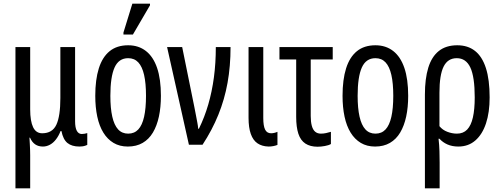

<svg xmlns="http://www.w3.org/2000/svg" viewBox="-20 -796 2754 1056"><path d="M65 240V-537H146V-194Q146 -130 162 -96.5Q178 -63 212 -63Q268 -63 290 -110Q312 -157 312 -257V-537H393V-129Q393 -94 402.5 -76.5Q412 -59 430 -59Q438 -59 445.5 -60.5Q453 -62 460 -64V1Q456 3 448.5 5.5Q441 8 432.5 9Q424 10 417 10Q375 10 351 -9.5Q327 -29 318 -75H313Q303 -49 288 -29.5Q273 -10 254.5 0Q236 10 216 10Q191 10 173.5 -2Q156 -14 145 -39H142Q143 -21 144 -4Q145 13 145.5 28.5Q146 44 146 58V240Z M865 -269Q865 -206 854 -155Q843 -104 821 -67Q799 -30 764.5 -10Q730 10 683 10Q638 10 604.5 -10Q571 -30 548.5 -66.5Q526 -103 515 -154.5Q504 -206 504 -269Q504 -358 523.5 -420Q543 -482 583 -514.5Q623 -547 685 -547Q742 -547 782.5 -515.5Q823 -484 844 -422.5Q865 -361 865 -269ZM587 -269Q587 -201 597.5 -154.5Q608 -108 629.5 -84.5Q651 -61 685 -61Q719 -61 740.5 -84Q762 -107 772.5 -153.5Q783 -200 783 -269Q783 -338 772.5 -384Q762 -430 740.5 -453Q719 -476 685 -476Q633 -476 610 -424.5Q587 -373 587 -269ZM659 -606V-617L708 -776H805V-767L711 -606Z M1019 0 899 -537H982L1049 -207Q1054 -182 1058 -160.5Q1062 -139 1065.5 -121Q1069 -103 1070 -88H1074Q1105 -151 1125.5 -221.5Q1146 -292 1156.5 -370.5Q1167 -449 1167 -537H1248Q1248 -432 1231.5 -340.5Q1215 -249 1181 -165Q1147 -81 1094 0Z M1457 10Q1421 9 1396.5 -7.5Q1372 -24 1359.5 -59Q1347 -94 1347 -148V-537H1428V-147Q1428 -104 1438 -83.5Q1448 -63 1471 -63Q1479 -63 1488 -65Q1497 -67 1506 -71V1Q1496 5 1483.5 7.5Q1471 10 1457 10Z M1727 11Q1686 11 1659.5 -6.5Q1633 -24 1621 -60.5Q1609 -97 1609 -153V-469H1517V-537H1810V-469H1689V-158Q1689 -126 1695 -104Q1701 -82 1713.5 -71.5Q1726 -61 1745 -61Q1759 -61 1773 -64Q1787 -67 1800 -71V-4Q1789 3 1767 7Q1745 11 1727 11Z M2225 -269Q2225 -206 2214 -155Q2203 -104 2181 -67Q2159 -30 2124.5 -10Q2090 10 2043 10Q1998 10 1964.5 -10Q1931 -30 1908.5 -66.5Q1886 -103 1875 -154.5Q1864 -206 1864 -269Q1864 -358 1883.5 -420Q1903 -482 1943 -514.5Q1983 -547 2045 -547Q2102 -547 2142.5 -515.5Q2183 -484 2204 -422.5Q2225 -361 2225 -269ZM1947 -269Q1947 -201 1957.5 -154.5Q1968 -108 1989.5 -84.5Q2011 -61 2045 -61Q2079 -61 2100.5 -84Q2122 -107 2132.5 -153.5Q2143 -200 2143 -269Q2143 -338 2132.5 -384Q2122 -430 2100.5 -453Q2079 -476 2045 -476Q1993 -476 1970 -424.5Q1947 -373 1947 -269Z M2317 240V-276Q2317 -363 2335.5 -423.5Q2354 -484 2393.5 -515.5Q2433 -547 2495 -547Q2553 -547 2592.5 -516Q2632 -485 2652.5 -421.5Q2673 -358 2673 -260Q2673 -178 2653 -117.5Q2633 -57 2594.5 -23.5Q2556 10 2501 10Q2467 10 2441 -1.5Q2415 -13 2397 -33H2392Q2396 1 2397 35Q2398 69 2398 98V240ZM2493 -61Q2528 -61 2549.5 -83.5Q2571 -106 2581 -150.5Q2591 -195 2591 -260Q2591 -373 2567 -424.5Q2543 -476 2492 -476Q2443 -476 2420 -430Q2397 -384 2397 -286V-102Q2414 -81 2440.5 -71Q2467 -61 2493 -61Z"/></svg>

Font: Noto Sans ExtraCondensed
Style: Regular
Weight: 400
Width: 2
Designer: Monotype Design Team
Foundry: Monotype Imaging Inc.
Version: Version 2.013